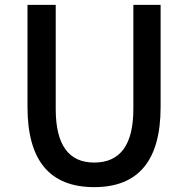

<svg xmlns="http://www.w3.org/2000/svg" viewBox="-20 -756 773 789"><path d="M93 -316V-736H209V-308Q209 -88 367 -88Q528 -88 528 -308V-736H640V-316Q640 13 367 13Q93 13 93 -316Z"/></svg>

Font: `nÑOSM
Style: Regular
Weight: 500
Designer: Ryoko NISHIZUKA ¬âXZm¬º[P (kana & ideographs); Paul D. Hunt (Latin, Greek & Cyrillic); Wenlong ZHANG _ e¬á¬ü¬ô (bopomof
Foundry: Adobe Systems Incorporated
Version: Version 1.00 June 24, 2014, initial release